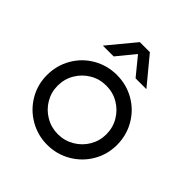

<svg xmlns="http://www.w3.org/2000/svg" viewBox="-176 -760 892 892"><g transform="rotate(45 270.0 -314.0)"><path d="M40 -222Q40 -285 70.5 -338Q101 -391 154 -421.5Q207 -452 270 -452Q333 -452 386 -421.5Q439 -391 469.5 -338Q500 -285 500 -222Q500 -159 469 -106.5Q438 -54 385 -23.5Q332 7 270 7Q208 7 155 -23.5Q102 -54 71 -106.5Q40 -159 40 -222ZM430 -222Q430 -266 408.5 -302.5Q387 -339 350.5 -360.5Q314 -382 270 -382Q226 -382 189.5 -360.5Q153 -339 131.5 -302.5Q110 -266 110 -222Q110 -179 131.5 -142.5Q153 -106 190 -84.5Q227 -63 270 -63Q313 -63 350 -84.5Q387 -106 408.5 -142.5Q430 -179 430 -222ZM237 -635H303L413 -502H342L261 -601H279L198 -502H127Z"/></g></svg>

Font: Teachers[wght]
Style: Regular
Weight: 400
Designer: Alfredo Marco Pradil & Chank Diesel
Version: Version 1.000;Glyphs 3.1.2 (3151)